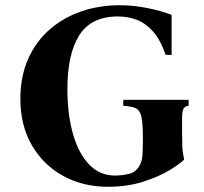

<svg xmlns="http://www.w3.org/2000/svg" viewBox="-20 -700 780 735"><path d="M392 15Q298 15 222 -26.5Q146 -68 102 -144Q58 -220 58 -321Q58 -408 88 -475Q118 -542 170.5 -587.5Q223 -633 291.5 -656.5Q360 -680 438 -680Q491 -680 545 -669Q599 -658 637 -643V-490H614Q594 -548 566 -579.5Q538 -611 504 -624Q470 -637 432 -637Q329 -637 283.5 -565Q238 -493 238 -359Q238 -262 259.5 -187Q281 -112 321.5 -70Q362 -28 420 -28Q443 -28 470.5 -33.5Q498 -39 513 -64Q524 -82 525.5 -109Q527 -136 527 -171Q527 -227 521.5 -252.5Q516 -278 500 -285.5Q484 -293 452 -295V-318H702V-295Q688 -294 682.5 -284Q677 -274 677 -248V-190Q677 -163 678 -139Q679 -115 685 -89Q669 -73 629 -48.5Q589 -24 528.5 -4.5Q468 15 392 15Z"/></svg>

Font: Bona Nova SC
Style: Bold
Weight: 700
Designer: Mateusz Machalski
Foundry: Capitalics
Version: Version 4.001; ttfautohint (v1.8.4.7-5d5b)